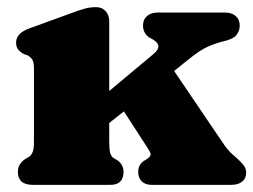

<svg xmlns="http://www.w3.org/2000/svg" viewBox="-20 -517 708 537"><path d="M71.5 0Q30 0 30 -36.5Q30 -59.5 52.5 -73.5L61.5 -78.5Q68 -83.5 71.5 -92.2Q75 -101 75 -123.5V-324.5Q75 -343.5 70 -350.8Q65 -358 56.5 -362.5L47.5 -365.5Q37 -371 31 -378.2Q25 -385.5 25 -398Q25 -423.5 60.5 -437L180 -480.5Q203 -489 217.5 -493Q232 -497 249 -497Q265.5 -497 275.5 -485.8Q285.5 -474.5 285.5 -458V-262.5L410.5 -367Q437 -389.5 407 -407L396 -413Q380 -425.5 380 -445.5Q380 -462.5 391.2 -472.2Q402.5 -482 421.5 -482H608.5Q628 -482 639.2 -472.2Q650.5 -462.5 650.5 -445.5Q650.5 -430.5 641 -418.8Q631.5 -407 603 -401Q581.5 -395.5 560.2 -386Q539 -376.5 507.5 -351L467 -318.5L608 -110.5Q616.5 -99 622.8 -92.5Q629 -86 638 -78.5Q650.5 -67.5 659.5 -57.2Q668.5 -47 668.5 -34Q668.5 -18 657.2 -9Q646 0 627 0H403.5Q386.5 0 376.5 -9.8Q366.5 -19.5 366.5 -36.5Q366.5 -55 381 -66L390.5 -72Q405 -81 400.2 -90.2Q395.5 -99.5 385.5 -114.5L326.5 -205.5L285.5 -173V-123.5Q285.5 -98.5 288.2 -88.8Q291 -79 298.5 -74.5L308 -69Q325.5 -56.5 325.5 -36.5Q325.5 0 288.5 0Z"/></svg>

Font: Fraunces 9pt Soft Black
Style: Regular
Weight: 900
Version: Version 1.000;[b76b70a41]